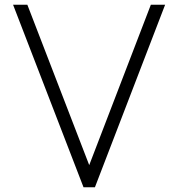

<svg xmlns="http://www.w3.org/2000/svg" viewBox="-20 -778 749 807"><path d="M674 -758 379 9H331L35 -758H95L355 -84L614 -758Z"/></svg>

Font: Biryani UltraLight
Style: Regular
Weight: 250
Designer: Dan Reynolds and Mathieu Réguer
Foundry: Dan Reynolds and Mathieu Réguer
Version: Version 1.003; ttfautohint (v1.1) -l 5 -r 5 -G 72 -x 0 -D la